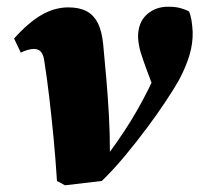

<svg xmlns="http://www.w3.org/2000/svg" viewBox="-20 -540 595 573"><path d="M150 0Q146 -64 140 -127Q134 -190 127 -249.5Q120 -309 112 -359Q110 -373 105.5 -380.5Q101 -388 95 -391Q89 -394 81 -394Q73 -394 62.5 -391Q52 -388 42 -383L22 -425Q65 -473 104 -495.5Q143 -518 184 -518Q216 -518 237.5 -507Q259 -496 271.5 -472Q284 -448 288 -407Q293 -356 297.5 -303Q302 -250 305 -196Q308 -142 308 -87L306 -84Q330 -117 350.5 -148Q371 -179 389 -210.5Q407 -242 423.5 -275Q440 -308 454 -342Q460 -355 464.5 -367.5Q469 -380 473 -390L448 -251L418 -331Q409 -355 401 -380Q393 -405 392 -430Q392 -473 418 -496.5Q444 -520 482 -520Q504 -520 519.5 -515.5Q535 -511 544 -506Q549 -495 551.5 -479.5Q554 -464 555 -445Q556 -411 545.5 -375.5Q535 -340 513 -299Q498 -273 473.5 -236Q449 -199 418 -157.5Q387 -116 353 -75Q319 -34 284 0L174 13Z"/></svg>

Font: Source Serif 4 Black
Style: Italic
Weight: 900
Italic angle: -12°
Designer: Frank Grießhammer
Foundry: Adobe Systems Incorporated
Version: Version 4.004;hotconv 1.0.116;makeotfexe 2.5.65601